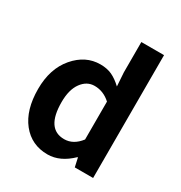

<svg xmlns="http://www.w3.org/2000/svg" viewBox="-187 -932 1018 1080"><g transform="rotate(30 322.0 -392.0)"><path d="M276.4 13.7Q171.9 13.7 109.4 -64.9Q46.9 -143.6 46.9 -279.3Q46.9 -411.1 116.7 -492.7Q186.5 -574.2 282.2 -574.2Q326.2 -574.2 358.4 -559.1Q390.6 -543.9 423.8 -512.7L418 -600.6V-797.9H565.4V0H446.3L433.6 -57.6H430.7Q357.4 13.7 276.4 13.7ZM314.5 -107.4Q374 -107.4 418 -165V-411.1Q372.1 -453.1 314.5 -453.1Q264.6 -453.1 231.4 -407.7Q198.2 -362.3 198.2 -281.2Q198.2 -107.4 314.5 -107.4Z"/></g></svg>

Font: Bpmf Zihi Sans Bold
Style: Bold
Weight: 700
Foundry: But Ko
Version: Version 1.320